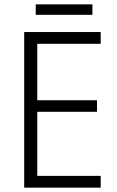

<svg xmlns="http://www.w3.org/2000/svg" viewBox="-20 -861 537 881"><path d="M404 -841H144V-793H404ZM442 0V-54H151V-348H425V-401H151V-660H442V-714H91V0Z"/></svg>

Font: Noto Sans Bengali SemiCondensed Light
Style: Regular
Weight: 300
Width: 4
Designer: Joana Ranito - Universal Thirst; Jelle Bosma - Monotype Design Team
Foundry: Universal Thirst ehf.
Version: Version 3.000